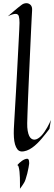

<svg xmlns="http://www.w3.org/2000/svg" viewBox="-20 -928 336 1192"><path d="M287.1 -127.9Q277.3 -115.2 265.4 -99.9Q253.4 -84.5 239.7 -68.4Q226.1 -52.2 210.9 -37.4Q195.8 -22.5 179.4 -11Q163.1 0.5 146 6.8Q128.9 13.2 111.8 12.2Q97.2 10.7 87.9 -1.2Q78.6 -13.2 73.2 -32Q67.9 -50.8 66.4 -75.2Q64.9 -99.6 65.9 -126Q66.4 -139.2 68.4 -172.6Q70.3 -206.1 73 -252Q75.7 -297.9 78.9 -352.5Q82 -407.2 85 -463.4Q87.9 -519.5 90.8 -573.5Q93.8 -627.4 95.9 -671.4Q98.1 -715.3 99.6 -745.8Q101.1 -776.4 101.1 -786.1Q101.1 -812.5 96.9 -827.1Q92.8 -841.8 76.2 -841.8Q60.1 -841.8 28.8 -827.1Q50.3 -845.7 65.9 -858.9Q81.5 -872.1 91.8 -880.4Q104 -889.6 111.8 -896Q126.5 -908.2 144 -908.2Q159.2 -908.2 170.2 -897Q181.2 -885.7 179.2 -861.8Q178.7 -852.5 177 -822Q175.3 -791.5 173.3 -746.8Q171.4 -702.1 168.7 -647.2Q166 -592.3 163.6 -533.9Q161.1 -475.6 158.4 -417.7Q155.8 -359.9 153.8 -310.1Q151.9 -260.3 150.6 -221.7Q149.4 -183.1 148.9 -163.1Q148.4 -135.7 151.9 -116.2Q155.3 -96.7 161.1 -84.5Q167 -72.3 175.3 -66.7Q183.6 -61 192.9 -61Q204.1 -61 215.3 -67.9Q226.6 -74.7 236.8 -85.4Q247.1 -96.2 256.3 -109.9Q265.6 -123.5 273.4 -137.2Q281.2 -150.9 286.9 -163.1Q292.5 -175.3 295.9 -183.1ZM161.1 87.9Q160.2 96.2 157 113.5Q153.8 130.9 149.2 149.7Q144.5 168.5 138.9 185.1Q133.3 201.7 127.9 209Q122.6 217.3 116.7 226.3Q110.8 235.4 104 243.7V211.9Q104 195.3 103.5 175.3Q103 155.3 101.1 137.9Q99.1 120.6 95.9 108.9Q92.8 97.2 86.9 97.7Q92.3 91.3 99.6 84.2Q106.9 77.1 115.2 71.3Q123.5 65.4 132.3 61.5Q141.1 57.6 148.9 57.6Q153.3 57.6 156 60.8Q158.7 64 159.7 68.8Q160.6 73.7 160.9 78.9Q161.1 84 161.1 87.9Z"/></svg>

Font: Quintessential
Style: Regular
Weight: 400
Designer: Astigmatic (AOETI)
Foundry: Astigmatic (AOETI)
Version: Version 1.000